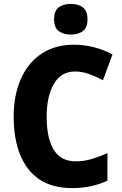

<svg xmlns="http://www.w3.org/2000/svg" viewBox="-20 -1046 627 983"><path d="M364 -680Q293 -680 256 -617Q219 -554 219 -448Q219 -337 255.5 -278.5Q292 -220 368 -220Q409 -220 448 -231.5Q487 -243 530 -262V-121Q449 -83 350 -83Q248 -83 182 -127.5Q116 -172 83 -254Q50 -336 50 -449Q50 -557 86 -640Q122 -723 191 -770Q260 -817 359 -817Q460 -817 556 -768L507 -635Q472 -654 436 -667Q400 -680 364 -680ZM343 -1026Q381 -1026 404.5 -1008Q428 -990 428 -947Q428 -904 404 -886.5Q380 -869 343 -869Q305 -869 281 -886.5Q257 -904 257 -947Q257 -991 280.5 -1008.5Q304 -1026 343 -1026Z"/></svg>

Font: Noto Sans Telugu UI SemiCondensed ExtraBold
Style: Regular
Weight: 800
Width: 4
Designer: Jelle Bosma - Monotype Design Team
Foundry: Monotype Imaging Inc.
Version: Version 2.005; ttfautohint (v1.8.4.7-5d5b)